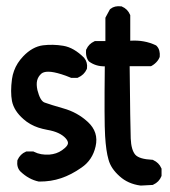

<svg xmlns="http://www.w3.org/2000/svg" viewBox="-20 -571 540 611"><path d="M103.5 6.8Q71.3 0 44.9 -25.4L44.4 -25.9Q32.7 -38.6 35.2 -59.6L35.6 -61.5L36.1 -62.5Q40 -71.3 46.6 -77.9Q53.2 -84.5 61.5 -87.9L63.5 -88.9H65.4H84H86.4L88.4 -87.9Q109.4 -77.1 137.7 -79.1Q143.1 -79.6 148.2 -80.6Q153.3 -81.5 158.4 -83.3Q163.6 -85 168.2 -87.4Q172.9 -89.8 177.5 -93Q182.1 -96.2 186.5 -100.1Q195.8 -108.4 196.3 -115.2Q196.8 -122.1 189 -130.9Q170.9 -150.9 130.9 -157.7Q115.2 -160.6 101.8 -165Q88.4 -169.4 76.4 -176.3Q64.5 -183.1 54.7 -191.9Q24.4 -218.3 18.1 -249.5Q12.7 -278.8 18.1 -319.3Q20 -333 24.7 -345.7Q29.3 -358.4 36.6 -369.9Q43.9 -381.3 53.7 -391.6Q83 -422.4 116.7 -426.8Q148.4 -430.7 181.2 -425.3Q198.7 -422.4 215.1 -412.8Q231.4 -403.3 247.1 -387.7L247.6 -387.2Q259.3 -373 256.8 -353.5L256.3 -351.6L255.9 -350.6Q247.6 -332.5 228.5 -324.2L226.6 -323.2H224.6H208H206.1L204.1 -324.2Q189 -330.6 175.5 -334.7Q162.1 -338.9 152.1 -340.8Q142.1 -342.8 133.8 -342.8Q125.5 -342.8 120.1 -341.1Q114.7 -339.4 111.3 -336.4Q101.1 -327.1 98.1 -314.7Q95.2 -302.2 99.1 -284.2Q107.9 -249.5 122.1 -244.6Q131.3 -241.2 146.2 -236.6Q161.1 -231.9 181.6 -226.1Q225.6 -213.9 258.8 -183.6Q294.9 -150.9 284.2 -105Q274.4 -61.5 239.3 -37.6Q206.5 -14.6 174.3 -3.9Q158.2 1.5 141.1 4.2Q124 6.8 105.5 6.8H104.5ZM427.2 19.5Q387.2 14.2 360.4 -10.3Q346.7 -22.5 337.9 -35.6Q329.1 -48.8 325.2 -63.5Q317.4 -90.3 314.5 -138.2Q311.5 -184.1 313.5 -359.9Q285.2 -359.4 263.7 -375L262.7 -376L261.7 -377Q258.3 -381.8 256.3 -387.5Q254.4 -393.1 253.9 -398.9Q253.4 -404.8 253.9 -411.1V-412.6L254.9 -414.1Q262.2 -431.2 280.3 -439.5L282.2 -440.4H284.2H315.4V-511.7V-514.2L316.4 -516.6L329.1 -540L330.1 -541.5L332 -543Q344.7 -553.2 365.2 -550.8H366.7L367.7 -550.3Q386.2 -542.5 394 -523.9L394.5 -522.5V-520.5V-441.4Q417.5 -442.9 437.7 -439.2Q458 -435.5 476.1 -426.8L477.5 -425.8L479 -424.3Q484.9 -418 487.1 -409.2Q489.3 -400.4 488.3 -390.6L487.8 -388.7L487.3 -387.7Q484.9 -381.8 481 -377Q477.1 -372.1 472.4 -368.2Q467.8 -364.3 462.4 -361.3L460.4 -360.4H458H392.6Q394.5 -168.9 396 -130.4Q397.5 -93.8 410.6 -78.6Q423.3 -64.5 464.4 -62.5H466.3L467.8 -61.5Q485.8 -53.2 493.2 -36.1L494.1 -34.2V-32.2V-13.7V-11.7L493.7 -10.3Q486.3 8.3 467.8 16.6L466.3 17.6H464.4L429.2 19.5H428.2Z"/></svg>

Font: NaikaiFont
Style: Bold
Weight: 700
Version: Version 1.89